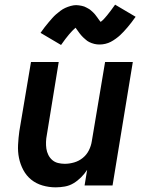

<svg xmlns="http://www.w3.org/2000/svg" viewBox="-20 -796 640 824"><path d="M219 8Q190 8 162.5 0Q135 -8 114 -25Q93 -42 80 -66.5Q67 -91 61.5 -118Q56 -145 57.5 -174.5Q59 -204 63 -233L113 -530H232L181 -217Q178 -202 177.5 -187Q177 -172 179 -158Q181 -144 187.5 -131Q194 -118 204.5 -109Q215 -100 229 -96.5Q243 -93 258 -93Q278 -93 298.5 -99Q319 -105 335.5 -118.5Q352 -132 361.5 -151Q371 -170 374 -190L431 -530H550L463 0H343L354 -67Q343 -50 328 -35Q313 -20 295.5 -9.5Q278 1 258 4.5Q238 8 219 8ZM242 -603 154 -655Q163 -668 171.5 -679Q180 -690 188.5 -700Q197 -710 204.5 -718.5Q212 -727 220 -734Q228 -741 238.5 -749Q249 -757 260 -762Q271 -767 283.5 -770.5Q296 -774 307 -774Q313 -774 319 -773Q325 -772 330.5 -771Q336 -770 341.5 -768Q347 -766 352 -763Q357 -760 361 -758Q365 -756 370 -751.5Q375 -747 379.5 -743Q384 -739 387.5 -734.5Q391 -730 394 -726Q397 -722 399.5 -718.5Q402 -715 405.5 -710Q409 -705 412 -702Q420 -708 426 -714.5Q432 -721 439.5 -730Q447 -739 455.5 -750.5Q464 -762 474 -776L562 -724Q553 -711 544 -699.5Q535 -688 527 -678.5Q519 -669 511 -660.5Q503 -652 495.5 -645Q488 -638 477 -630Q466 -622 455.5 -616.5Q445 -611 432.5 -608Q420 -605 408 -605Q402 -605 396.5 -605.5Q391 -606 385 -607.5Q379 -609 373.5 -611Q368 -613 363 -615.5Q358 -618 354.5 -620.5Q351 -623 346 -627.5Q341 -632 336.5 -636Q332 -640 328.5 -644.5Q325 -649 322 -652.5Q319 -656 316.5 -660Q314 -664 310 -669Q306 -674 304 -677Q296 -670 290 -663.5Q284 -657 276.5 -648.5Q269 -640 260.5 -628.5Q252 -617 242 -603Z"/></svg>

Font: Iosevka Curly Extended Oblique
Style: Bold
Weight: 700
Width: 7
Italic angle: -9°
Monospace: yes
Designer: Belleve Invis
Foundry: Belleve Invis
Version: Version 11.1.0; ttfautohint (v1.8.3)